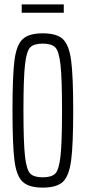

<svg xmlns="http://www.w3.org/2000/svg" viewBox="-20 -848 390 876"><path d="M37 -344Q37 -502 46 -572.5Q55 -643 83.5 -669.5Q112 -696 175 -696Q239 -696 267 -669.5Q295 -643 304.5 -572.5Q314 -502 314 -344Q314 -186 304.5 -115.5Q295 -45 267 -18.5Q239 8 175 8Q112 8 83.5 -18.5Q55 -45 46 -115.5Q37 -186 37 -344ZM263 -344Q263 -491 256 -553Q249 -615 232 -632Q215 -649 175 -649Q135 -649 118 -632Q101 -615 94 -552.5Q87 -490 87 -344Q87 -198 94 -135.5Q101 -73 118 -56Q135 -39 175 -39Q215 -39 232 -56Q249 -73 256 -135Q263 -197 263 -344ZM79 -790V-828H271V-790Z"/></svg>

Font: Saira Ultra Condensed Light
Style: Regular
Weight: 300
Width: 1
Designer: Hector Gatti with collaboration of the Omnibus-Type team
Foundry: Omnibus-Type
Version: Version 1.001; ttfautohint (v1.8)